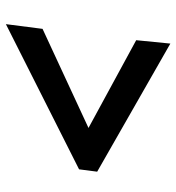

<svg xmlns="http://www.w3.org/2000/svg" viewBox="7 -647 598 652"><g transform="rotate(90 306.0 -321.0)"><path d="M555 -290.5 62 -42 78 -166.5 414.5 -322.5 116.5 -484.5 128 -600.5 563 -352Z"/></g></svg>

Font: Merriweather 20pt Black
Style: Italic
Weight: 900
Italic angle: -7.8°
Version: Version 2.101